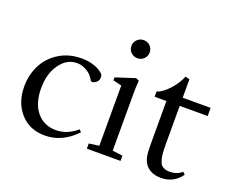

<svg xmlns="http://www.w3.org/2000/svg" viewBox="-109 -850 1278 1047"><g transform="rotate(20 530.0 -326.0)"><path d="M231.4 11.2Q143.1 11.2 89.4 -48.8Q35.6 -108.9 35.6 -202.6Q35.6 -270 64 -326.4Q92.3 -382.8 148.7 -418Q205.1 -453.1 279.3 -453.1Q321.8 -453.1 356.4 -440.4Q391.1 -427.7 408.2 -407.2Q411.6 -400.4 411.6 -389.6Q411.6 -374 399.4 -362.8Q387.2 -351.6 374.5 -351.6Q368.2 -351.6 365.7 -356.4Q358.9 -369.6 347.4 -382.8Q335.9 -396 313 -408.2Q290 -420.4 263.2 -420.4Q205.1 -420.4 165.3 -365Q125.5 -309.6 125.5 -225.1Q125.5 -137.2 167.2 -87.2Q209 -37.1 278.8 -37.1Q343.3 -37.1 399.9 -85.9L412.1 -72.8Q332.5 11.2 231.4 11.2Z M562.5 -557.6Q540 -557.6 524.7 -572.8Q509.3 -587.9 509.3 -609.9Q509.3 -631.8 524.9 -647.2Q540.5 -662.6 562.5 -662.6Q584.5 -662.6 599.9 -647.5Q615.2 -632.3 615.2 -609.9Q615.2 -587.9 599.9 -572.8Q584.5 -557.6 562.5 -557.6ZM472.7 0V-30.3L531.2 -38.1V-387.7L481.4 -399.9V-417L593.3 -453.1L612.3 -445.3Q608.9 -407.7 608.9 -373V-38.1L668 -30.3V0Z M905.8 11.7Q873 11.7 849.1 0Q825.2 -11.7 813 -30.3Q800.8 -48.8 796.1 -71.5Q791.5 -94.2 791.5 -143.6V-392.6H723.1V-422.9Q757.3 -433.6 793.2 -473.6Q829.1 -513.7 843.8 -553.2L868.7 -546.9V-439.9H1030.8V-392.6H868.7V-177.7Q868.7 -127 871.8 -105.7Q875 -84.5 881.8 -67.4Q894.5 -36.1 940.4 -36.1Q981 -36.1 1009.8 -61.5L1022.9 -48.8Q979.5 11.7 905.8 11.7Z"/></g></svg>

Font: Elstob 10pt
Style: Regular
Weight: 400
Designer: Peter S. Baker
Version: Version 1.015